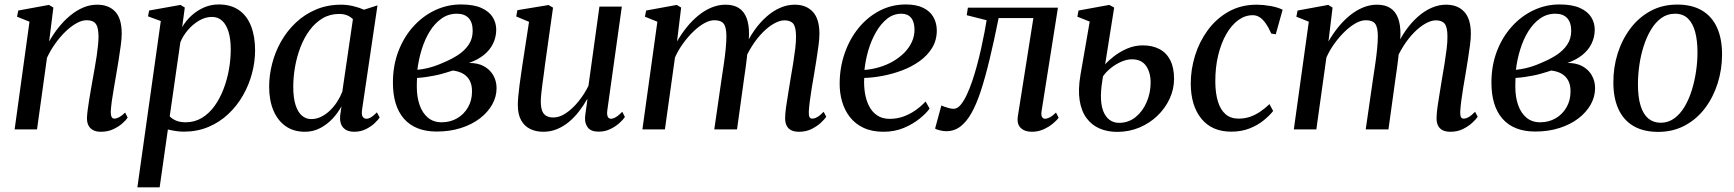

<svg xmlns="http://www.w3.org/2000/svg" viewBox="-20 -566 7588 840"><path d="M195 -384.5Q213.5 -417.5 236.8 -446.5Q260 -475.5 287.2 -498Q314.5 -520.5 344 -533Q373.5 -545.5 405 -545.5Q455.5 -545.5 484 -515.2Q512.5 -485 512.5 -418.5Q512.5 -398 508.5 -368Q504.5 -338 499.2 -304.8Q494 -271.5 488.5 -240.5Q484 -212.5 478.5 -182Q473 -151.5 469.2 -124Q465.5 -96.5 464.5 -77.5Q464.5 -61.5 468.5 -54.2Q472.5 -47 480 -47Q489.5 -47 501 -53Q512.5 -59 527.5 -73.5L538.5 -51.5Q532 -41 515.8 -26.5Q499.5 -12 475.8 -0.8Q452 10.5 421 10.5Q401.5 10.5 387.8 3.5Q374 -3.5 367 -17.2Q360 -31 360.5 -51.5Q361 -64.5 363.5 -84Q366 -103.5 369.8 -127.2Q373.5 -151 378 -176Q382.5 -201 386.5 -224.5Q390.5 -248 395 -272.5Q399.5 -297 403 -321.2Q406.5 -345.5 408.8 -367.5Q411 -389.5 411 -407.5Q410.5 -433.5 405.5 -448.8Q400.5 -464 389 -470.8Q377.5 -477.5 358 -477.5Q338 -477.5 314 -464Q290 -450.5 266.2 -427.5Q242.5 -404.5 221.5 -375Q200.5 -345.5 185.5 -313L142 0H44L109 -471L54.5 -493L60 -520L194 -544.5L213.5 -533Z M581 253.5 683.5 -474 627.5 -494.5 632.5 -520 769.5 -544.5 788.5 -533 777 -447.5Q793 -475 817.5 -497.5Q842 -520 872.2 -533.2Q902.5 -546.5 936.5 -546.5Q989.5 -546.5 1025 -522Q1060.5 -497.5 1078.2 -452.2Q1096 -407 1096 -346Q1096 -295.5 1082.5 -244.8Q1069 -194 1042.8 -148.2Q1016.5 -102.5 978.5 -66.8Q940.5 -31 891.5 -10.5Q842.5 10 784 10Q766.5 10 748.8 7.2Q731 4.5 714.5 0.5L678.5 253.5ZM722.5 -57Q734.5 -44.5 751.8 -37.8Q769 -31 792 -31Q831.5 -31 863.2 -50.2Q895 -69.5 918.8 -102.5Q942.5 -135.5 958.2 -177Q974 -218.5 981.8 -263Q989.5 -307.5 989.5 -350Q989.5 -394.5 980 -426.2Q970.5 -458 952.2 -475Q934 -492 907 -492Q878.5 -492 851.2 -476Q824 -460 802.2 -434.8Q780.5 -409.5 769 -381Z M1564 -86Q1561 -63.5 1567 -55Q1573 -46.5 1583 -46.5Q1592.5 -46.5 1603.8 -53.2Q1615 -60 1629 -74.5L1641 -52Q1635.5 -43 1620 -28Q1604.5 -13 1581.2 -1.2Q1558 10.5 1529 10.5Q1498.5 10.5 1482 -7.2Q1465.5 -25 1468 -59L1474 -101Q1459 -73 1435.5 -47.5Q1412 -22 1381.2 -5.8Q1350.5 10.5 1314 10.5Q1264.5 10.5 1229.5 -14.2Q1194.5 -39 1176 -83.2Q1157.5 -127.5 1157.5 -186.5Q1157.5 -237 1170.8 -288.2Q1184 -339.5 1210.2 -385.5Q1236.5 -431.5 1274.8 -467.5Q1313 -503.5 1362.8 -524.5Q1412.5 -545.5 1473 -545.5Q1499 -545.5 1525.2 -539.2Q1551.5 -533 1572.5 -523.5L1631.5 -542.5ZM1524 -482Q1514 -492.5 1499 -498.8Q1484 -505 1464 -505Q1423.5 -505 1391.5 -486Q1359.5 -467 1335.2 -434.5Q1311 -402 1295 -360.8Q1279 -319.5 1271 -274.5Q1263 -229.5 1263 -186.5Q1263 -138 1273 -106.8Q1283 -75.5 1300.8 -60.2Q1318.5 -45 1341.5 -45Q1364 -45 1384.2 -54.8Q1404.5 -64.5 1422.5 -81.5Q1440.5 -98.5 1454.5 -120Q1468.5 -141.5 1477.5 -164.5Z M1890.5 9.5Q1843 9.5 1807.2 -4.8Q1771.5 -19 1747.2 -46.8Q1723 -74.5 1711 -114Q1699 -153.5 1699 -204.5Q1699 -279.5 1723 -342Q1747 -404.5 1788.8 -450.5Q1830.5 -496.5 1884 -521.5Q1937.5 -546.5 1996.5 -546.5Q2052.5 -546.5 2086.5 -531Q2120.5 -515.5 2135.8 -490.5Q2151 -465.5 2151 -436.5Q2151 -404 2137.2 -375.5Q2123.5 -347 2096.8 -325.5Q2070 -304 2031.5 -290.5Q2070.5 -291 2097.5 -276Q2124.5 -261 2138.5 -235.8Q2152.5 -210.5 2152.5 -180.5Q2152.5 -143 2133.5 -109Q2114.5 -75 2079.8 -48.2Q2045 -21.5 1996.8 -6Q1948.5 9.5 1890.5 9.5ZM1912 -31Q1950 -31 1980 -48.5Q2010 -66 2027.5 -96.5Q2045 -127 2045 -165Q2045.5 -192.5 2035.8 -212Q2026 -231.5 2007.2 -242.8Q1988.5 -254 1961 -257.5Q1953 -255 1940.5 -251Q1928 -247 1912.8 -242.8Q1897.5 -238.5 1879 -235Q1863.5 -232 1845 -229.2Q1826.5 -226.5 1804.5 -225Q1804 -216 1803.8 -207Q1803.5 -198 1803.5 -186.5Q1803.5 -141.5 1815.8 -106.5Q1828 -71.5 1852.2 -51.2Q1876.5 -31 1912 -31ZM1806 -260.5Q1828 -263 1847 -267.2Q1866 -271.5 1883.2 -277.5Q1900.5 -283.5 1917 -291Q1954 -306 1983.5 -325.2Q2013 -344.5 2030.5 -370.5Q2048 -396.5 2048 -431Q2048 -468 2030.2 -487Q2012.5 -506 1978.5 -506Q1941.5 -506 1911.8 -485Q1882 -464 1860.2 -428.8Q1838.5 -393.5 1825 -349.8Q1811.5 -306 1806 -260.5Z M2357 10.5Q2324.5 10.5 2299.5 -1.8Q2274.5 -14 2260 -39.8Q2245.5 -65.5 2245.5 -107Q2245.5 -122 2247.5 -145Q2249.5 -168 2253 -194Q2256.5 -220 2260 -244Q2263.5 -268 2266 -285L2294.5 -470.5L2238.5 -494L2243.5 -521.5L2380 -544L2399.5 -532.5L2364.5 -284Q2362.5 -264.5 2359.2 -242.2Q2356 -220 2353 -197.5Q2350 -175 2348 -155.5Q2346 -136 2346 -122.5Q2346 -96 2352.2 -80.5Q2358.5 -65 2371 -58.5Q2383.5 -52 2401.5 -52Q2428 -52 2456.2 -71Q2484.5 -90 2510.2 -121.5Q2536 -153 2554.5 -190.5L2602.5 -537H2700.5L2637 -83.5Q2634.5 -65.5 2638.8 -56Q2643 -46.5 2652.5 -46.5Q2662.5 -46.5 2674.8 -53.8Q2687 -61 2702.5 -77L2714 -54Q2707 -43.5 2690.5 -28.2Q2674 -13 2650.5 -1.5Q2627 10 2599 10Q2566 10 2552.2 -7.5Q2538.5 -25 2539.5 -50Q2539.5 -53 2540.5 -62.5Q2541.5 -72 2543.5 -84.5Q2545.5 -97 2547.2 -109.8Q2549 -122.5 2550 -132L2549 -132.5Q2533 -104.5 2513.2 -78.8Q2493.5 -53 2469.5 -33Q2445.5 -13 2417.2 -1.2Q2389 10.5 2357 10.5Z M2960 -533 2942 -384.5Q2960.5 -417 2984 -446.2Q3007.5 -475.5 3035 -498Q3062.5 -520.5 3092.8 -533Q3123 -545.5 3154 -545.5Q3189.5 -545.5 3212.2 -531Q3235 -516.5 3246.2 -487.5Q3257.5 -458.5 3257 -414Q3257 -407.5 3256 -397.2Q3255 -387 3253.5 -374.5Q3252 -362 3250 -348.5L3236.5 -354.5Q3255 -397 3279.5 -432Q3304 -467 3332.8 -492.5Q3361.5 -518 3393 -531.8Q3424.5 -545.5 3457 -545.5Q3507 -545.5 3536 -514.5Q3565 -483.5 3565 -418Q3565 -398 3561.2 -368.2Q3557.5 -338.5 3552 -305.2Q3546.5 -272 3541.5 -240.5Q3536.5 -212 3531.5 -181.8Q3526.5 -151.5 3523 -124.2Q3519.5 -97 3518.5 -77.5Q3518 -61.5 3521.5 -54.2Q3525 -47 3533.5 -47Q3543.5 -47 3555.5 -53.8Q3567.5 -60.5 3583.5 -77L3595 -55Q3587.5 -44 3571 -28.8Q3554.5 -13.5 3530.5 -1.5Q3506.5 10.5 3475.5 10.5Q3455 10.5 3441.2 3.5Q3427.5 -3.5 3421 -17.2Q3414.5 -31 3415 -51Q3415 -68.5 3419 -97.5Q3423 -126.5 3428.8 -160.2Q3434.5 -194 3439.5 -226Q3445 -256.5 3450.2 -289.5Q3455.5 -322.5 3459.2 -353.2Q3463 -384 3462.5 -407.5Q3462.5 -446.5 3450.8 -461.8Q3439 -477 3412 -477Q3391.5 -477 3366.8 -463.2Q3342 -449.5 3317 -424.2Q3292 -399 3270 -364.5Q3248 -330 3232 -289L3251.5 -353.5Q3250 -334 3247.5 -312.2Q3245 -290.5 3242 -269Q3239 -247.5 3236 -227.5L3204.5 0H3105L3137.5 -224.5Q3142.5 -255.5 3147.2 -289Q3152 -322.5 3155 -353.2Q3158 -384 3158 -407Q3158 -447 3146.2 -462.2Q3134.5 -477.5 3105.5 -477.5Q3085 -477.5 3061.5 -464.5Q3038 -451.5 3014 -428.5Q2990 -405.5 2968.8 -376.2Q2947.5 -347 2933 -314.5L2889 0H2790.5L2856 -471L2801.5 -493L2807 -520L2941 -544.5Z M4047 -91Q4032.5 -70.5 4003.2 -46.8Q3974 -23 3933.8 -6.2Q3893.5 10.5 3845 10.5Q3794.5 10.5 3758 -6.8Q3721.5 -24 3698.2 -54Q3675 -84 3664 -122.2Q3653 -160.5 3653.5 -202Q3654 -271.5 3675.8 -333.8Q3697.5 -396 3736.5 -443.8Q3775.5 -491.5 3828.2 -519Q3881 -546.5 3943 -546.5Q3988.5 -546.5 4018.5 -532Q4048.5 -517.5 4063.2 -492Q4078 -466.5 4078.5 -433.5Q4078.5 -390 4058 -356.5Q4037.5 -323 4003.2 -298.5Q3969 -274 3927.2 -258.2Q3885.5 -242.5 3842 -234.2Q3798.5 -226 3761 -225Q3759 -192 3764 -160Q3769 -128 3782 -102.2Q3795 -76.5 3817.5 -61.2Q3840 -46 3872.5 -46Q3903 -46 3930.5 -55.5Q3958 -65 3983 -82Q4008 -99 4029.5 -122ZM3923.5 -506Q3889 -506 3861.2 -484Q3833.5 -462 3812.8 -426Q3792 -390 3779.2 -346.8Q3766.5 -303.5 3762 -260Q3795 -262.5 3827 -272Q3859 -281.5 3886.8 -297.5Q3914.5 -313.5 3935.8 -334.8Q3957 -356 3969 -381.8Q3981 -407.5 3981 -436.5Q3980.5 -471 3965.8 -488.5Q3951 -506 3923.5 -506Z M4537 -80.5Q4534 -61 4539.2 -53.8Q4544.5 -46.5 4551.5 -46.5Q4561 -46.5 4572.8 -52.5Q4584.5 -58.5 4600 -73.5L4611.5 -51Q4603.5 -39.5 4586 -25Q4568.5 -10.5 4545 0Q4521.5 10.5 4494 10.5Q4463 10.5 4445.2 -6.8Q4427.5 -24 4433.5 -60L4501 -487H4349Q4328.5 -385 4309.2 -305.2Q4290 -225.5 4270.8 -167.2Q4251.5 -109 4230 -71Q4208.5 -33 4181.8 -12.5Q4155 8 4119.5 8Q4106 8 4090 3.8Q4074 -0.5 4071 -3.5L4098.5 -104.5Q4101.5 -103 4110.8 -99.5Q4120 -96 4131.2 -93Q4142.5 -90 4152 -90Q4168.5 -90 4183 -107.5Q4197.5 -125 4210.2 -152.5Q4223 -180 4233.8 -212Q4244.5 -244 4252.5 -273.5Q4263.5 -313 4272.2 -352.5Q4281 -392 4287.2 -425Q4293.5 -458 4296.5 -477.5L4209.5 -499.5L4214.5 -532.5H4608.5Z M4867.5 11Q4825 11 4790.8 -3.8Q4756.5 -18.5 4733.8 -49Q4711 -79.5 4703.5 -126.5Q4696 -173.5 4707 -238L4747.5 -471.5L4693.5 -493L4698.5 -520L4833 -544.5L4854.5 -533L4815 -284.5Q4829 -300.5 4854 -320Q4879 -339.5 4911.5 -353.5Q4944 -367.5 4980 -367.5Q5021.5 -367.5 5052.2 -351.5Q5083 -335.5 5099.8 -302.8Q5116.5 -270 5116.5 -221Q5116.5 -176 5097.2 -134.2Q5078 -92.5 5044 -59.8Q5010 -27 4964.8 -8Q4919.5 11 4867.5 11ZM4875.5 -28.5Q4917 -28.5 4948 -53.5Q4979 -78.5 4996.5 -119Q5014 -159.5 5014 -205Q5014 -249 4994 -277.8Q4974 -306.5 4932 -306.5Q4910 -306.5 4885.8 -296Q4861.5 -285.5 4840.2 -268.5Q4819 -251.5 4805.5 -232Q4802 -212.5 4799.5 -191Q4797 -169.5 4796.5 -149Q4796 -109.5 4805.8 -82.5Q4815.5 -55.5 4833.8 -42Q4852 -28.5 4875.5 -28.5Z M5366.5 10Q5282.5 10 5236.2 -46.5Q5190 -103 5189.5 -200Q5189.5 -261.5 5208.2 -322.5Q5227 -383.5 5264 -434Q5301 -484.5 5355 -515Q5409 -545.5 5478.5 -545.5Q5505.5 -545.5 5537.2 -540Q5569 -534.5 5591.5 -523.5L5561.5 -416L5542 -419Q5530 -446 5517.2 -464Q5504.5 -482 5490.8 -490.8Q5477 -499.5 5460.5 -499.5Q5427 -499.5 5397.2 -477.8Q5367.5 -456 5345 -416.8Q5322.5 -377.5 5309.5 -324Q5296.5 -270.5 5297 -206.5Q5297.5 -156.5 5308.8 -120.8Q5320 -85 5342.2 -66Q5364.5 -47 5398 -47Q5426 -47 5449.5 -55.2Q5473 -63.5 5493.8 -77.8Q5514.5 -92 5534 -110.5L5550 -80.5Q5535 -61 5509 -39.8Q5483 -18.5 5447.2 -4.2Q5411.5 10 5366.5 10Z M5810 -533 5792 -384.5Q5810.5 -417 5834 -446.2Q5857.5 -475.5 5885 -498Q5912.5 -520.5 5942.8 -533Q5973 -545.5 6004 -545.5Q6039.5 -545.5 6062.2 -531Q6085 -516.5 6096.2 -487.5Q6107.5 -458.5 6107 -414Q6107 -407.5 6106 -397.2Q6105 -387 6103.5 -374.5Q6102 -362 6100 -348.5L6086.5 -354.5Q6105 -397 6129.5 -432Q6154 -467 6182.8 -492.5Q6211.5 -518 6243 -531.8Q6274.5 -545.5 6307 -545.5Q6357 -545.5 6386 -514.5Q6415 -483.5 6415 -418Q6415 -398 6411.2 -368.2Q6407.5 -338.5 6402 -305.2Q6396.5 -272 6391.5 -240.5Q6386.5 -212 6381.5 -181.8Q6376.5 -151.5 6373 -124.2Q6369.5 -97 6368.5 -77.5Q6368 -61.5 6371.5 -54.2Q6375 -47 6383.5 -47Q6393.5 -47 6405.5 -53.8Q6417.5 -60.5 6433.5 -77L6445 -55Q6437.5 -44 6421 -28.8Q6404.5 -13.5 6380.5 -1.5Q6356.5 10.5 6325.5 10.5Q6305 10.5 6291.2 3.5Q6277.5 -3.5 6271 -17.2Q6264.5 -31 6265 -51Q6265 -68.5 6269 -97.5Q6273 -126.5 6278.8 -160.2Q6284.5 -194 6289.5 -226Q6295 -256.5 6300.2 -289.5Q6305.5 -322.5 6309.2 -353.2Q6313 -384 6312.5 -407.5Q6312.5 -446.5 6300.8 -461.8Q6289 -477 6262 -477Q6241.5 -477 6216.8 -463.2Q6192 -449.5 6167 -424.2Q6142 -399 6120 -364.5Q6098 -330 6082 -289L6101.5 -353.5Q6100 -334 6097.5 -312.2Q6095 -290.5 6092 -269Q6089 -247.5 6086 -227.5L6054.5 0H5955L5987.5 -224.5Q5992.5 -255.5 5997.2 -289Q6002 -322.5 6005 -353.2Q6008 -384 6008 -407Q6008 -447 5996.2 -462.2Q5984.5 -477.5 5955.5 -477.5Q5935 -477.5 5911.5 -464.5Q5888 -451.5 5864 -428.5Q5840 -405.5 5818.8 -376.2Q5797.5 -347 5783 -314.5L5739 0H5640.5L5706 -471L5651.5 -493L5657 -520L5791 -544.5Z M6696.5 9.5Q6649 9.5 6613.2 -4.8Q6577.5 -19 6553.2 -46.8Q6529 -74.5 6517 -114Q6505 -153.5 6505 -204.5Q6505 -279.5 6529 -342Q6553 -404.5 6594.8 -450.5Q6636.5 -496.5 6690 -521.5Q6743.5 -546.5 6802.5 -546.5Q6858.5 -546.5 6892.5 -531Q6926.5 -515.5 6941.8 -490.5Q6957 -465.5 6957 -436.5Q6957 -404 6943.2 -375.5Q6929.5 -347 6902.8 -325.5Q6876 -304 6837.5 -290.5Q6876.5 -291 6903.5 -276Q6930.5 -261 6944.5 -235.8Q6958.5 -210.5 6958.5 -180.5Q6958.5 -143 6939.5 -109Q6920.5 -75 6885.8 -48.2Q6851 -21.5 6802.8 -6Q6754.5 9.5 6696.5 9.5ZM6718 -31Q6756 -31 6786 -48.5Q6816 -66 6833.5 -96.5Q6851 -127 6851 -165Q6851.5 -192.5 6841.8 -212Q6832 -231.5 6813.2 -242.8Q6794.5 -254 6767 -257.5Q6759 -255 6746.5 -251Q6734 -247 6718.8 -242.8Q6703.5 -238.5 6685 -235Q6669.5 -232 6651 -229.2Q6632.5 -226.5 6610.5 -225Q6610 -216 6609.8 -207Q6609.5 -198 6609.5 -186.5Q6609.5 -141.5 6621.8 -106.5Q6634 -71.5 6658.2 -51.2Q6682.5 -31 6718 -31ZM6612 -260.5Q6634 -263 6653 -267.2Q6672 -271.5 6689.2 -277.5Q6706.5 -283.5 6723 -291Q6760 -306 6789.5 -325.2Q6819 -344.5 6836.5 -370.5Q6854 -396.5 6854 -431Q6854 -468 6836.2 -487Q6818.5 -506 6784.5 -506Q6747.5 -506 6717.8 -485Q6688 -464 6666.2 -428.8Q6644.5 -393.5 6631 -349.8Q6617.5 -306 6612 -260.5Z M7318 -546Q7382.5 -546 7426 -520.2Q7469.5 -494.5 7491.8 -445.8Q7514 -397 7514 -328Q7514 -263 7495 -202.2Q7476 -141.5 7439.8 -93.2Q7403.5 -45 7351.5 -17Q7299.5 11 7234.5 11Q7170.5 11 7126.8 -14.5Q7083 -40 7060.8 -88.5Q7038.5 -137 7038.5 -204.5Q7038 -270.5 7057.2 -331.8Q7076.5 -393 7113 -441.5Q7149.5 -490 7201.2 -518Q7253 -546 7318 -546ZM7308 -506Q7274.5 -506 7248.2 -487Q7222 -468 7202.8 -435.8Q7183.5 -403.5 7170.8 -363.2Q7158 -323 7152 -280Q7146 -237 7146 -196.5Q7146 -140 7157.8 -102.8Q7169.5 -65.5 7191.8 -47.2Q7214 -29 7245.5 -29Q7278.5 -29 7304.5 -47.8Q7330.5 -66.5 7349.8 -98.8Q7369 -131 7381.5 -171Q7394 -211 7400.2 -253.8Q7406.5 -296.5 7406.5 -336.5Q7406.5 -389 7396.2 -426.8Q7386 -464.5 7364.5 -485.2Q7343 -506 7308 -506Z"/></svg>

Font: Merriweather 72pt
Style: Italic
Weight: 400
Italic angle: -7.8°
Version: Version 2.101